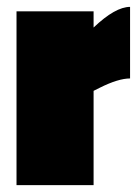

<svg xmlns="http://www.w3.org/2000/svg" viewBox="-20 -538 408 558"><path d="M252 0H28V-505H252V-458Q315 -518 358 -518V-310Q324 -310 270 -283L252 -274Z"/></svg>

Font: Titillium Web Black
Style: Regular
Weight: 900
Version: Version 1.002;PS 35.000;hotconv 1.0.70;makeotf.lib2.5.55311